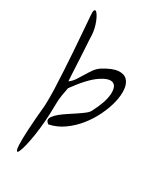

<svg xmlns="http://www.w3.org/2000/svg" viewBox="-243 -980 1031 1201"><g transform="rotate(30 272.0 -379.0)"><path d="M160.2 -135.7Q155.3 -150.4 167 -167Q178.7 -183.6 199.7 -200.7Q220.7 -217.8 247.6 -235.4Q274.4 -252.9 299.3 -269.5Q324.2 -286.1 343.8 -301.3Q363.3 -316.4 370.1 -330.1Q417 -419.9 420.4 -478Q423.8 -536.1 393.6 -548.8Q363.3 -561.5 304.7 -522Q246.1 -482.4 169.9 -377Q165 -353.5 159.2 -318.8Q153.3 -284.2 153.3 -240.2Q153.3 -184.6 148.9 -128.9Q144.5 -73.2 137.2 -24.9Q129.9 23.4 121.1 59.6Q112.3 95.7 104.5 112.8Q96.7 129.9 90.3 124Q84 118.2 82 81.5Q80.1 44.9 84 -26.9Q87.9 -98.6 98.6 -211.9Q98.6 -218.8 99.1 -235.8Q99.6 -252.9 99.6 -272Q99.6 -291 99.1 -307.6Q98.6 -324.2 98.6 -330.1Q95.7 -396.5 92.3 -460Q88.9 -523.4 84.5 -585.9Q80.1 -648.4 75.2 -710.9Q70.3 -773.4 65.4 -838.9Q62.5 -867.2 66.4 -877Q70.3 -886.7 77.6 -883.3Q85 -879.9 94.2 -865.2Q103.5 -850.6 111.8 -830.1Q120.1 -809.6 126 -785.2Q131.8 -760.7 132.8 -737.3Q132.8 -725.6 134.3 -700.2Q135.7 -674.8 137.7 -643.1Q139.6 -611.3 141.6 -576.2Q143.6 -541 145 -509.3Q146.5 -477.5 147.9 -452.1Q149.4 -426.8 150.4 -415Q171.9 -430.7 187 -453.6Q202.1 -476.6 216.3 -500.5Q230.5 -524.4 246.1 -546.9Q261.7 -569.3 285.2 -585Q347.7 -624 388.7 -627.4Q429.7 -630.9 451.7 -608.9Q473.6 -586.9 477.5 -545.9Q481.4 -504.9 469.7 -454.6Q458 -404.3 432.1 -350.1Q406.2 -295.9 368.7 -248.5Q331.1 -201.2 282.2 -166Q233.4 -130.9 175.8 -119.1L167 -127Q161.1 -133.8 160.2 -135.7Z"/></g></svg>

Font: Over the Rainbow
Style: Regular
Weight: 400
Designer: Kimberly Geswein
Foundry: Kimberly Geswein
Version: Version 1.002 2010